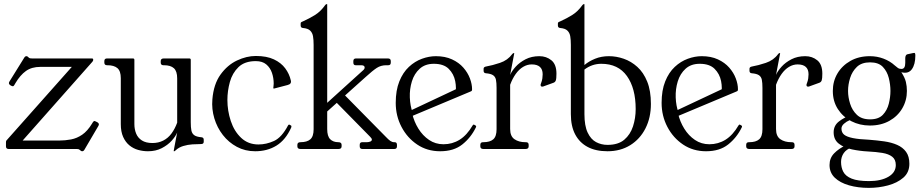

<svg xmlns="http://www.w3.org/2000/svg" viewBox="-20 -724 4484 933"><path d="M453 -130Q465 -123 458 -112L390 4Q386 11 379 11Q376 11 374.5 10Q373 9 367 4Q363 1 359.5 0.5Q356 0 351 0H22Q9 0 9 -13V-31Q9 -39 11 -41L329 -399H176Q134 -399 106 -379Q78 -359 55 -320L51 -313Q47 -306 44 -305Q41 -304 33 -308L30 -310Q19 -317 26 -328L98 -444Q102 -451 109 -451Q111 -451 113 -450Q115 -449 120 -444Q123 -441 127.5 -440.5Q132 -440 136 -440H427Q433 -440 433 -433Q433 -429 429 -424L90 -41H266Q297 -41 325.5 -46.5Q354 -52 379.5 -69.5Q405 -87 427 -123L430 -128Q436 -138 441.5 -135.5Q447 -133 449 -132Z M699 11Q675 11 651.5 4.5Q628 -2 609 -17.5Q590 -33 578.5 -58.5Q567 -84 567 -121V-344Q567 -379 550.5 -393Q534 -407 502 -407H500Q487 -407 487 -420V-427Q487 -440 500 -440H626Q633 -440 633 -433V-121Q633 -96 641.5 -75Q650 -54 669.5 -41.5Q689 -29 721 -29Q750 -29 773.5 -41Q797 -53 813.5 -75.5Q830 -98 841 -128V-343Q841 -378 825 -392.5Q809 -407 777 -407H774Q761 -407 761 -420V-427Q761 -440 776 -440H900Q907 -440 907 -433V-130Q907 -105 910 -90Q913 -75 924 -67Q935 -59 959 -57Q970 -56 970 -45V-35Q970 -24 957 -24Q938 -24 915 -22.5Q892 -21 870.5 -14.5Q849 -8 834 6Q829 11 827 11H826Q824 11 824 10Q824 9 827 -7Q830 -23 834 -44Q838 -65 841 -80Q833 -61 814 -40Q795 -19 766 -4Q737 11 699 11Z M1220 11Q1171 11 1131 -10.5Q1091 -32 1063 -68Q1035 -104 1021.5 -149Q1008 -194 1012 -241Q1018 -315 1051.5 -361.5Q1085 -408 1131.5 -430Q1178 -452 1223 -452Q1276 -452 1311 -435.5Q1346 -419 1366 -392Q1386 -365 1393 -334Q1398 -316 1378 -311L1313 -294Q1311 -293 1309.5 -294Q1308 -295 1308 -296Q1308 -298 1309 -305Q1310 -312 1310 -318Q1310 -345 1301.5 -370Q1293 -395 1274 -411Q1255 -427 1223 -427Q1169 -427 1139 -398Q1109 -369 1097 -325.5Q1085 -282 1085 -238Q1085 -186 1101.5 -136Q1118 -86 1152 -54Q1186 -22 1236 -22Q1274 -22 1311.5 -39Q1349 -56 1380 -115Q1383 -120 1387 -118L1394 -114Q1398 -112 1395 -104Q1368 -44 1323.5 -16.5Q1279 11 1220 11Z M1440 0Q1425 0 1425 -13V-20Q1425 -33 1440 -33Q1472 -33 1488 -47Q1504 -61 1504 -96V-506Q1504 -531 1501 -548Q1498 -565 1487 -575.5Q1476 -586 1452 -588Q1441 -589 1441 -600V-610Q1441 -615 1445 -617Q1449 -619 1454 -621Q1483 -634 1510.5 -651Q1538 -668 1560 -699Q1564 -704 1567 -704H1568Q1570 -704 1570 -703V-97Q1570 -62 1584.5 -47.5Q1599 -33 1624 -33Q1640 -33 1640 -20V-13Q1640 0 1625 0ZM1741 0Q1728 0 1728 -13V-20Q1728 -33 1740 -33H1763Q1771 -33 1779 -36Q1787 -39 1787 -46Q1787 -51 1779 -59L1603 -238L1647 -270L1854 -60Q1868 -45 1877 -39Q1886 -33 1895 -33H1898Q1909 -33 1909 -20V-13Q1909 0 1896 0ZM1564 -177V-219L1745 -383Q1752 -389 1752 -396Q1752 -407 1735 -407H1708Q1697 -407 1697 -420V-427Q1697 -440 1710 -440H1865Q1879 -440 1879 -427V-420Q1879 -407 1867 -407H1857Q1831 -407 1811 -394Q1791 -381 1757 -350Z M2292 -104Q2268 -55 2226.5 -22Q2185 11 2119 11Q2056 11 2007.5 -21.5Q1959 -54 1931 -107.5Q1903 -161 1903 -224Q1903 -285 1920.5 -328.5Q1938 -372 1967 -399Q1996 -426 2030.5 -438.5Q2065 -451 2098 -451Q2143 -451 2176.5 -435.5Q2210 -420 2231.5 -395.5Q2253 -371 2263.5 -343Q2274 -315 2274 -290Q2274 -288 2273.5 -285.5Q2273 -283 2271 -281.5Q2269 -280 2266 -279L1944 -144L1933 -167L2218 -301L2192 -263Q2199 -295 2192 -330Q2185 -365 2160.5 -389.5Q2136 -414 2088 -414Q2046 -414 2019.5 -390Q1993 -366 1981.5 -328.5Q1970 -291 1971.5 -250.5Q1973 -210 1985 -177L1983 -172Q1992 -133 2013 -99Q2034 -65 2065 -44Q2096 -23 2135 -23Q2178 -23 2213.5 -45Q2249 -67 2277 -115Q2280 -120 2284 -118L2291 -114Q2296 -111 2292 -104Z M2329 0Q2314 0 2314 -13V-20Q2314 -33 2327 -33H2329Q2361 -33 2377 -47Q2393 -61 2393 -96V-297Q2393 -322 2390 -336.5Q2387 -351 2376 -358.5Q2365 -366 2341 -368Q2330 -369 2330 -380V-390Q2330 -399 2343 -401Q2372 -406 2409.5 -418.5Q2447 -431 2469 -461Q2473 -466 2476 -466H2477Q2479 -466 2479 -465L2459 -360Q2467 -379 2486 -400Q2505 -421 2534 -436Q2563 -451 2601 -451Q2635 -451 2659.5 -431Q2684 -411 2684 -366Q2684 -342 2681 -333.5Q2678 -325 2670 -322L2623 -305Q2621 -304 2619 -303.5Q2617 -303 2615 -303Q2607 -303 2607 -311Q2607 -313 2607.5 -315Q2608 -317 2609 -319Q2614 -332 2615.5 -343Q2617 -354 2617 -363Q2617 -387 2603.5 -399Q2590 -411 2564 -411Q2542 -411 2522 -399Q2502 -387 2486 -364.5Q2470 -342 2459 -312V-97Q2459 -62 2480 -47.5Q2501 -33 2533 -33H2536Q2549 -33 2549 -20V-13Q2549 0 2534 0Z M2932 11Q2875 11 2835.5 -10Q2796 -31 2775 -71Q2754 -111 2754 -169V-506Q2754 -531 2751 -548Q2748 -565 2737 -575.5Q2726 -586 2702 -588Q2691 -589 2691 -600V-610Q2691 -615 2695 -617Q2699 -619 2704 -621Q2733 -634 2760.5 -651Q2788 -668 2810 -699Q2814 -704 2817 -704H2818Q2820 -704 2820 -703V-408Q2841 -426 2871.5 -438.5Q2902 -451 2939 -451Q2975 -451 3011 -438.5Q3047 -426 3077 -399Q3107 -372 3125 -327.5Q3143 -283 3143 -219Q3143 -152 3116.5 -100Q3090 -48 3042.5 -18.5Q2995 11 2932 11ZM2932 -20Q2984 -20 3013.5 -45Q3043 -70 3056 -110Q3069 -150 3069 -194Q3069 -295 3026.5 -354.5Q2984 -414 2902 -414Q2857 -414 2820 -386V-169Q2820 -113 2835.5 -80Q2851 -47 2876.5 -33.5Q2902 -20 2932 -20Z M3584 -104Q3560 -55 3518.5 -22Q3477 11 3411 11Q3348 11 3299.5 -21.5Q3251 -54 3223 -107.5Q3195 -161 3195 -224Q3195 -285 3212.5 -328.5Q3230 -372 3259 -399Q3288 -426 3322.5 -438.5Q3357 -451 3390 -451Q3435 -451 3468.5 -435.5Q3502 -420 3523.5 -395.5Q3545 -371 3555.5 -343Q3566 -315 3566 -290Q3566 -288 3565.5 -285.5Q3565 -283 3563 -281.5Q3561 -280 3558 -279L3236 -144L3225 -167L3510 -301L3484 -263Q3491 -295 3484 -330Q3477 -365 3452.5 -389.5Q3428 -414 3380 -414Q3338 -414 3311.5 -390Q3285 -366 3273.5 -328.5Q3262 -291 3263.5 -250.5Q3265 -210 3277 -177L3275 -172Q3284 -133 3305 -99Q3326 -65 3357 -44Q3388 -23 3427 -23Q3470 -23 3505.5 -45Q3541 -67 3569 -115Q3572 -120 3576 -118L3583 -114Q3588 -111 3584 -104Z M3621 0Q3606 0 3606 -13V-20Q3606 -33 3619 -33H3621Q3653 -33 3669 -47Q3685 -61 3685 -96V-297Q3685 -322 3682 -336.5Q3679 -351 3668 -358.5Q3657 -366 3633 -368Q3622 -369 3622 -380V-390Q3622 -399 3635 -401Q3664 -406 3701.5 -418.5Q3739 -431 3761 -461Q3765 -466 3768 -466H3769Q3771 -466 3771 -465L3751 -360Q3759 -379 3778 -400Q3797 -421 3826 -436Q3855 -451 3893 -451Q3927 -451 3951.5 -431Q3976 -411 3976 -366Q3976 -342 3973 -333.5Q3970 -325 3962 -322L3915 -305Q3913 -304 3911 -303.5Q3909 -303 3907 -303Q3899 -303 3899 -311Q3899 -313 3899.5 -315Q3900 -317 3901 -319Q3906 -332 3907.5 -343Q3909 -354 3909 -363Q3909 -387 3895.5 -399Q3882 -411 3856 -411Q3834 -411 3814 -399Q3794 -387 3778 -364.5Q3762 -342 3751 -312V-97Q3751 -62 3772 -47.5Q3793 -33 3825 -33H3828Q3841 -33 3841 -20V-13Q3841 0 3826 0Z M4208 -421Q4167 -421 4144 -399Q4121 -377 4111 -345Q4101 -313 4101 -282Q4101 -252 4111 -220Q4121 -188 4144 -166Q4167 -144 4208 -144Q4249 -144 4270 -166Q4291 -188 4299 -220Q4307 -252 4307 -282Q4307 -313 4299 -345Q4291 -377 4270 -399Q4249 -421 4208 -421ZM4122 -9Q4093 1 4080 20Q4067 39 4067 63Q4067 90 4078 111Q4089 132 4118.5 144Q4148 156 4203 156Q4261 156 4297 135Q4333 114 4333 78Q4333 51 4315.5 37.5Q4298 24 4267.5 19Q4237 14 4197 12Q4158 10 4120 2Q4082 -6 4056.5 -25.5Q4031 -45 4031 -81Q4031 -114 4057 -134Q4083 -154 4111 -162L4130 -144Q4124 -146 4109 -140Q4094 -134 4081.5 -123Q4069 -112 4069 -99Q4069 -80 4082 -69.5Q4095 -59 4124.5 -53Q4154 -47 4203 -45Q4242 -42 4277 -37Q4312 -32 4339.5 -20Q4367 -8 4383 14Q4399 36 4399 72Q4399 114 4369.5 139.5Q4340 165 4295 177Q4250 189 4202 189Q4149 189 4105.5 176.5Q4062 164 4036.5 139.5Q4011 115 4011 78Q4011 44 4033.5 21Q4056 -2 4090 -18ZM4207 -114Q4158 -114 4117 -135Q4076 -156 4051.5 -194Q4027 -232 4027 -282Q4027 -329 4049.5 -367Q4072 -405 4112.5 -428Q4153 -451 4207 -451Q4242 -451 4273.5 -439Q4305 -427 4328 -406Q4336 -399 4343 -394Q4350 -389 4360 -389Q4370 -389 4374.5 -396.5Q4379 -404 4379 -419V-442Q4379 -449 4382 -454.5Q4385 -460 4393 -461L4416 -466Q4420 -467 4423 -467Q4428 -467 4428 -454Q4428 -411 4411 -387.5Q4394 -364 4360 -373Q4377 -347 4382 -326Q4387 -305 4387 -282Q4387 -236 4364.5 -197.5Q4342 -159 4301.5 -136.5Q4261 -114 4207 -114Z"/></svg>

Font: Young Serif Light
Style: Regular
Weight: 300
Designer: Bastien Sozeau
Foundry: NBR — Bastien Sozeau
Version: Version 5.001